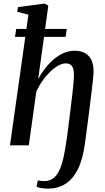

<svg xmlns="http://www.w3.org/2000/svg" viewBox="-20 -838 608 1107"><path d="M258.5 249.5Q237.5 249.5 219.2 246.8Q201 244 190.5 238L198 202Q207.5 204 217.2 205Q227 206 237.5 206Q270 205.5 291.2 186.8Q312.5 168 326 135.5Q339.5 103 348 61.5Q356.5 20 363 -25.5Q365 -37 368.8 -65.5Q372.5 -94 377.2 -132.2Q382 -170.5 387.2 -212.2Q392.5 -254 396.8 -292.5Q401 -331 403.8 -359.8Q406.5 -388.5 406.5 -400.5Q406.5 -428 401.5 -443.5Q396.5 -459 385.8 -465.8Q375 -472.5 358.5 -472.5Q338 -472.5 314.8 -459.2Q291.5 -446 268 -423.2Q244.5 -400.5 224.2 -371.5Q204 -342.5 189.5 -310.5L146 0H37.5L126 -625.5H66.5L73.5 -671H132L144 -753.5L79 -770L84 -797L238 -817.5L258.5 -805.5L240 -671H365L358.5 -625.5H234L200 -382Q217.5 -415 240.5 -444.2Q263.5 -473.5 290.5 -496.5Q317.5 -519.5 347.8 -532.5Q378 -545.5 411 -545.5Q462 -545.5 491 -515.5Q520 -485.5 519.5 -421Q519.5 -411.5 516.2 -381.2Q513 -351 508 -308Q503 -265 497 -217.8Q491 -170.5 485.2 -126.8Q479.5 -83 475.2 -50.5Q471 -18 469 -5.5Q456.5 84.5 427.5 140.8Q398.5 197 355.5 223.2Q312.5 249.5 258.5 249.5Z"/></svg>

Font: Merriweather 72pt Medium
Style: Italic
Weight: 500
Italic angle: -7.8°
Version: Version 2.101